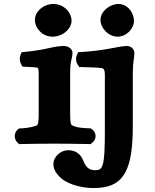

<svg xmlns="http://www.w3.org/2000/svg" viewBox="-20 -725 780 969"><path d="M573.2 -540C619.2 -540 656.2 -581.1 656.2 -620C656.2 -659 625.1 -705 577.2 -705C536.8 -705 487.2 -669.7 487.2 -625C487.2 -582.6 527.7 -540 573.2 -540ZM650.2 -356.5C650.2 -418.5 658.2 -428.7 658.2 -457.5C658.2 -478.3 640.1 -493 619.2 -493C601.5 -493 556.6 -484.1 526.8 -478.5C474 -469.6 443.7 -465.9 393.6 -462.9L375 -461.8L368.4 -447.9C361 -432.1 362.5 -414.1 372 -399.1L379.7 -386.7L397.1 -386.3C462.7 -384.9 493 -382.1 499.2 -380.1C505.3 -374 509.2 -369.2 509.2 -348.5V-60.7C509.2 116.2 498.7 134 461.6 134C429.6 134 413.6 120.5 398.6 81.8C386.8 53.8 362.4 33 324.8 33C286.6 33 249.5 65.2 249.5 103C249.5 132.8 268 158.6 296.5 180.8C335.5 209.3 399.4 224 450.1 224C461.8 224 473.3 223.6 484.4 222.6C607.9 211.4 650.2 124.5 650.2 -87.3ZM334.1 -360.6C334.1 -420.2 345.7 -429.5 345.7 -458.5C345.7 -479.6 323.5 -493 300.5 -493C281.8 -493 253.8 -488.4 221.5 -481.1C183.8 -472.6 151.1 -467.8 104.5 -462.9L88.8 -461.2L83.6 -447.8C77.6 -432.5 78.7 -415.1 86.8 -400.5L93.4 -388.7L108 -388C147.4 -386.4 165 -384.7 169.1 -383.6C169.1 -383.6 169.4 -383.3 169.6 -383C173.3 -378.7 175.3 -374.7 175.3 -351.1V-143.8C175.3 -102.1 169.5 -94.3 167.2 -92.5C161.6 -89.4 128.7 -78.7 85.1 -77.1L75.4 -76.7L68.5 -70.5C49.8 -53.7 49.8 -22.1 68.5 -5.3L76.1 2.2L86.8 2C128.5 1 204.7 0 256.4 0C304.7 0 375.4 1 425 2L437.4 2.2L446.2 -5.3C467.8 -22.2 467.8 -54 446.2 -70.9L438.1 -77.2L426.8 -77.6C367.7 -79.3 351.9 -88.2 342.6 -93.5C340.3 -94.7 334.1 -98.7 334.1 -144.7ZM244.8 -540C298.2 -540 341.1 -581.1 341.1 -620C341.1 -659 305 -705 249.5 -705C202.9 -705 156.2 -669.7 156.2 -625C156.2 -582.6 193.8 -540 244.8 -540Z"/></svg>

Font: Linux Libertine Mono O 
Style: Mono Bold
Weight: 400
Designer: Philipp H. Poll
Foundry: Philipp H. Poll
Version: Version 5.1.7